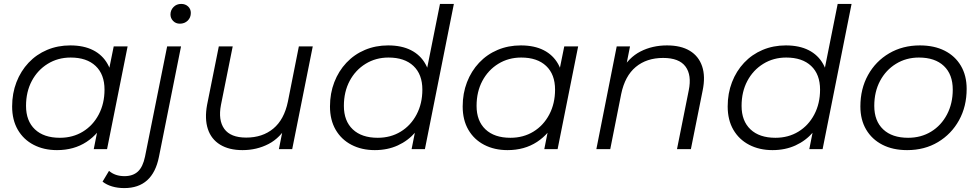

<svg xmlns="http://www.w3.org/2000/svg" viewBox="-20 -762 5001 981"><path d="M271 5Q204 5 152 -22Q100 -49 71 -99Q42 -149 42 -218Q42 -285 64 -342Q86 -399 126 -441.5Q166 -484 220.5 -507Q275 -530 339 -530Q408 -530 456 -505.5Q504 -481 530 -434.5Q556 -388 556 -322Q556 -227 521 -153Q486 -79 422 -37Q358 5 271 5ZM286 -58Q352 -58 403.5 -89.5Q455 -121 484.5 -177Q514 -233 514 -304Q514 -382 468.5 -425Q423 -468 341 -468Q276 -468 224 -436Q172 -404 142.5 -348.5Q113 -293 113 -221Q113 -144 158.5 -101Q204 -58 286 -58ZM459 0 489 -151 519 -257 529 -367 561 -525H632L527 0Z M615 199Q581 199 552.5 190.5Q524 182 504 166L537 111Q568 138 616 138Q659 138 684.5 114.5Q710 91 721 38L834 -525H905L792 40Q760 199 615 199ZM899 -641Q878 -641 864.5 -655Q851 -669 851 -688Q851 -710 866.5 -726Q882 -742 906 -742Q927 -742 941 -729Q955 -716 955 -696Q955 -672 939 -656.5Q923 -641 899 -641Z M1219 5Q1150 5 1104.5 -23Q1059 -51 1042 -103Q1025 -155 1038 -226L1098 -525H1169L1109 -226Q1094 -148 1126 -103.5Q1158 -59 1238 -59Q1321 -59 1376.5 -105Q1432 -151 1451 -243L1507 -525H1578L1473 0H1405L1435 -151L1450 -126Q1413 -58 1352.5 -26.5Q1292 5 1219 5Z M1895 5Q1828 5 1776 -22Q1724 -49 1695 -99Q1666 -149 1666 -218Q1666 -285 1688 -342Q1710 -399 1750 -441.5Q1790 -484 1844.5 -507Q1899 -530 1963 -530Q2032 -530 2080 -505.5Q2128 -481 2154 -434.5Q2180 -388 2180 -322Q2180 -251 2160.5 -191Q2141 -131 2103 -87Q2065 -43 2012.5 -19Q1960 5 1895 5ZM1910 -58Q1976 -58 2027.5 -89.5Q2079 -121 2108.5 -177Q2138 -233 2138 -304Q2138 -382 2092.5 -425Q2047 -468 1965 -468Q1900 -468 1848 -436Q1796 -404 1766.5 -348.5Q1737 -293 1737 -221Q1737 -144 1782.5 -101Q1828 -58 1910 -58ZM2083 0 2113 -151 2143 -257 2153 -367 2228 -742H2299L2151 0Z M2573 5Q2506 5 2454 -22Q2402 -49 2373 -99Q2344 -149 2344 -218Q2344 -285 2366 -342Q2388 -399 2428 -441.5Q2468 -484 2522.5 -507Q2577 -530 2641 -530Q2710 -530 2758 -505.5Q2806 -481 2832 -434.5Q2858 -388 2858 -322Q2858 -227 2823 -153Q2788 -79 2724 -37Q2660 5 2573 5ZM2588 -58Q2654 -58 2705.5 -89.5Q2757 -121 2786.5 -177Q2816 -233 2816 -304Q2816 -382 2770.5 -425Q2725 -468 2643 -468Q2578 -468 2526 -436Q2474 -404 2444.5 -348.5Q2415 -293 2415 -221Q2415 -144 2460.5 -101Q2506 -58 2588 -58ZM2761 0 2791 -151 2821 -257 2831 -367 2863 -525H2934L2829 0Z M3388 -530Q3459 -530 3504.5 -502.5Q3550 -475 3567.5 -423Q3585 -371 3570 -299L3510 0H3439L3499 -300Q3515 -378 3482.5 -422Q3450 -466 3368 -466Q3284 -466 3228.5 -420Q3173 -374 3154 -282L3098 0H3027L3131 -525H3199L3169 -374L3154 -400Q3192 -468 3252.5 -499Q3313 -530 3388 -530Z M3927 5Q3860 5 3808 -22Q3756 -49 3727 -99Q3698 -149 3698 -218Q3698 -285 3720 -342Q3742 -399 3782 -441.5Q3822 -484 3876.5 -507Q3931 -530 3995 -530Q4064 -530 4112 -505.5Q4160 -481 4186 -434.5Q4212 -388 4212 -322Q4212 -251 4192.5 -191Q4173 -131 4135 -87Q4097 -43 4044.5 -19Q3992 5 3927 5ZM3942 -58Q4008 -58 4059.5 -89.5Q4111 -121 4140.5 -177Q4170 -233 4170 -304Q4170 -382 4124.5 -425Q4079 -468 3997 -468Q3932 -468 3880 -436Q3828 -404 3798.5 -348.5Q3769 -293 3769 -221Q3769 -144 3814.5 -101Q3860 -58 3942 -58ZM4115 0 4145 -151 4175 -257 4185 -367 4260 -742H4331L4183 0Z M4615 5Q4542 5 4488.5 -22.5Q4435 -50 4405.5 -100Q4376 -150 4376 -218Q4376 -308 4415 -378.5Q4454 -449 4523 -489.5Q4592 -530 4680 -530Q4753 -530 4806.5 -503Q4860 -476 4889.5 -426Q4919 -376 4919 -308Q4919 -218 4880 -147.5Q4841 -77 4772.5 -36Q4704 5 4615 5ZM4620 -58Q4686 -58 4737.5 -89.5Q4789 -121 4818.5 -177Q4848 -233 4848 -304Q4848 -382 4802.5 -425Q4757 -468 4675 -468Q4610 -468 4558 -436Q4506 -404 4476.5 -348.5Q4447 -293 4447 -221Q4447 -144 4492.5 -101Q4538 -58 4620 -58Z"/></svg>

Font: MOST Montserrat
Style: Italic
Weight: 400
Italic angle: -11.3°
Designer: Julieta Ulanovsky
Foundry: Julieta Ulanovsky
Version: Version 8.000;March 11, 2024;FontCreator 15.0.0.2926 64-bit